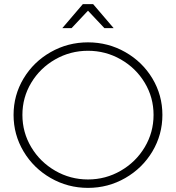

<svg xmlns="http://www.w3.org/2000/svg" viewBox="-20 -910 856 934"><path d="M770 -351Q770 -255 721.5 -173.5Q673 -92 589.5 -44Q506 4 408 4Q310 4 226.5 -44Q143 -92 94.5 -173.5Q46 -255 46 -351Q46 -447 94.5 -528Q143 -609 226.5 -656.5Q310 -704 408 -704Q506 -704 589.5 -656.5Q673 -609 721.5 -528Q770 -447 770 -351ZM89 -351Q89 -266 132 -194Q175 -122 248.5 -79.5Q322 -37 408 -37Q494 -37 567.5 -79.5Q641 -122 684 -194Q727 -266 727 -351Q727 -436 684 -507.5Q641 -579 567.5 -621Q494 -663 408 -663Q322 -663 248.5 -621Q175 -579 132 -507.5Q89 -436 89 -351ZM533 -773H488L408 -858L328 -773H283L383 -890H433Z"/></svg>

Font: Gontserrat ExtraLight
Style: Regular
Weight: 275
Designer: Julieta Ulanovsky
Foundry: Julieta Ulanovsky
Version: Version 6.001